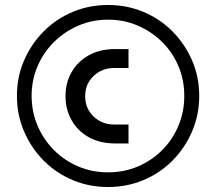

<svg xmlns="http://www.w3.org/2000/svg" viewBox="-20 -734 868 771"><path d="M414 17Q338 17 271.5 -11Q205 -39 155 -89.5Q105 -140 76.5 -206.5Q48 -273 48 -349Q48 -425 76.5 -491Q105 -557 155 -607.5Q205 -658 271.5 -686Q338 -714 414 -714Q490 -714 556.5 -686Q623 -658 673 -607.5Q723 -557 751.5 -491Q780 -425 780 -349Q780 -273 751.5 -206.5Q723 -140 673 -89.5Q623 -39 556.5 -11Q490 17 414 17ZM414 -42Q478 -42 533.5 -65.5Q589 -89 631 -131Q673 -173 696.5 -229Q720 -285 720 -349Q720 -413 696.5 -468.5Q673 -524 631 -565.5Q589 -607 533.5 -631Q478 -655 414 -655Q350 -655 294.5 -631Q239 -607 197 -565.5Q155 -524 131 -468.5Q107 -413 107 -349Q107 -285 131 -229Q155 -173 197 -131Q239 -89 294.5 -65.5Q350 -42 414 -42ZM438 -158Q378 -159 334 -184.5Q290 -210 266.5 -253Q243 -296 243 -348Q243 -400 266.5 -442.5Q290 -485 334 -510.5Q378 -536 438 -537H496V-461H438Q390 -461 356 -429Q322 -397 322 -348Q322 -298 356 -266Q390 -234 438 -234H496V-158Z"/></svg>

Font: MuseoModerno Medium
Style: Regular
Weight: 500
Designer: Pablo Cosgaya, Héctor Gatti, Marcela Romero, and the Authors of The MuseoModerno Project.
Foundry: Omnibus-Type Team
Version: Version 1.001